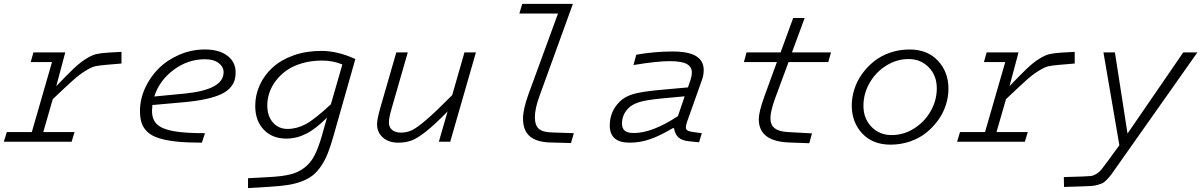

<svg xmlns="http://www.w3.org/2000/svg" viewBox="-33 -730 6191 989"><path d="M2 -49.8H130.9L234.9 -410.2H125L139.2 -460H303.2L256.8 -286.1Q314.5 -346.2 346.2 -376.5Q377.9 -406.7 408.7 -426.3Q439.5 -445.8 462.4 -451.2Q485.4 -456.5 523.9 -459L592.8 -462.9V-402.8L513.2 -396Q475.6 -392.6 457.3 -388.7Q439 -384.8 407.2 -365.2Q375.5 -345.7 341.3 -314.9Q307.1 -284.2 238.8 -219.2L189.9 -49.8H351.1L335.9 0H-13.2Z M1022.9 -43.9 1006.8 4.9Q930.7 4.9 877 -0.7Q823.2 -6.3 786.1 -18.1Q749 -29.8 727.5 -49.6Q706.1 -69.3 697 -95.2Q688 -121.1 688 -158.2Q688 -218.3 714.1 -275.9Q740.2 -333.5 784.4 -377.4Q828.6 -421.4 891.1 -448.2Q953.6 -475.1 1022 -475.1Q1096.7 -475.1 1138.7 -442.6Q1180.7 -410.2 1180.7 -357.9Q1180.7 -333.5 1174.6 -314.5Q1168.5 -295.4 1151.6 -276.9Q1134.8 -258.3 1106.2 -244.9Q1077.6 -231.4 1031 -220.7Q984.4 -210 920.9 -204.1L752 -189Q750 -169.4 750 -159.2Q750 -114.3 775.6 -89.8Q801.3 -65.4 859.4 -54.7Q917.5 -43.9 1022.9 -43.9ZM1022 -424.8Q934.6 -424.8 861.1 -369.9Q787.6 -314.9 761.7 -232.9L918 -248Q1118.7 -267.6 1118.7 -357.9Q1118.7 -386.2 1093 -405.5Q1067.4 -424.8 1022 -424.8Z M1624.5 -28.8 1651.4 -124Q1592.8 -65.4 1543.7 -40.8Q1494.6 -16.1 1441.4 -16.1Q1369.6 -16.1 1325.7 -62Q1281.7 -107.9 1281.7 -184.1Q1281.7 -241.7 1305.4 -293Q1329.1 -344.2 1372.3 -383.3Q1415.5 -422.4 1480.2 -445.1Q1544.9 -467.8 1622.6 -467.8Q1706.5 -467.8 1797.4 -425.8L1685.5 -32.2Q1670.4 21.5 1655.8 58.6Q1641.1 95.7 1621.1 125.2Q1601.1 154.8 1578.9 172.6Q1556.6 190.4 1523.4 203.4Q1490.2 216.3 1452.1 222.4Q1414.1 228.5 1359.4 231.9L1244.6 238.8V188L1353.5 182.1Q1419.4 178.7 1460.4 168.9Q1501.5 159.2 1533.7 135Q1565.9 110.8 1585.9 72.8Q1606 34.7 1624.5 -28.8ZM1343.8 -187Q1343.8 -131.8 1373 -98.9Q1402.3 -65.9 1447.8 -65.9Q1495.6 -65.9 1541.5 -90.3Q1587.4 -114.7 1671.4 -192.9L1730.5 -397.9Q1682.1 -418 1626.5 -418Q1570.3 -418 1522.7 -404.1Q1475.1 -390.1 1442.6 -366.9Q1410.2 -343.8 1387.5 -313.5Q1364.7 -283.2 1354.2 -251.2Q1343.8 -219.2 1343.8 -187Z M2227.5 0 2272.5 -155.8Q2205.1 -86.9 2160.6 -52Q2116.2 -17.1 2086.2 -6.1Q2056.2 4.9 2018.1 4.9Q1970.2 4.9 1939.7 -21.2Q1909.2 -47.4 1909.2 -90.8Q1909.2 -115.2 1926.3 -175.8L2008.3 -460H2067.4L1983.4 -168Q1970.2 -122.1 1970.2 -100.1Q1970.2 -74.2 1987.1 -60.5Q2003.9 -46.9 2033.2 -46.9Q2062.5 -46.9 2088.9 -59.3Q2115.2 -71.8 2163.6 -113.3Q2211.9 -154.8 2296.4 -240.2L2359.4 -460H2418.5L2286.1 0Z M2689 -244.1 2841.3 -660.2H2642.1L2657.2 -710H2918L2746.1 -235.8Q2722.2 -170.9 2722.2 -127Q2722.2 -85 2741.9 -67.1Q2761.7 -49.3 2807.1 -47.9L2922.9 -43.9L2908.2 6.8L2800.3 3.9Q2729.5 1.5 2695.3 -28.6Q2661.1 -58.6 2661.1 -119.1Q2661.1 -167 2689 -244.1Z M3505.9 -102.1Q3500 -83.5 3500 -74.2Q3500 -63 3508.5 -57.9Q3517.1 -52.7 3538.1 -49.8L3582 -43.9L3567.9 2.9L3519 -2Q3480.5 -5.4 3461.9 -22Q3443.4 -38.6 3439 -69.8H3432.6Q3365.2 -29.8 3314.2 -12.5Q3263.2 4.9 3210 4.9Q3107.9 4.9 3107.9 -84Q3107.9 -155.3 3158.7 -206.1Q3184.1 -231.4 3225.3 -244.4Q3266.6 -257.3 3358.9 -266.1L3510.7 -279.8L3524.9 -321.8Q3530.8 -341.8 3530.8 -356Q3530.8 -386.2 3504.2 -400.6Q3477.5 -415 3416 -415Q3351.6 -415 3230 -395L3244.6 -448.2Q3339.4 -464.8 3431.6 -464.8Q3513.7 -464.8 3552.7 -440.9Q3591.8 -417 3591.8 -369.1Q3591.8 -343.3 3583 -318.8ZM3232.9 -44.9Q3326.7 -44.9 3459 -131.8L3493.7 -233.9L3368.7 -222.2Q3291.5 -214.4 3257.3 -203.1Q3223.1 -191.9 3205.1 -173.8Q3170.9 -139.6 3170.9 -94.2Q3170.9 -69.3 3184.6 -57.1Q3198.2 -44.9 3232.9 -44.9Z M3958.5 -220.2Q3935.5 -155.8 3935.5 -121.1Q3935.5 -86.4 3957.5 -69.3Q3979.5 -52.2 4024.4 -49.8L4149.4 -43L4135.7 7.8L4030.8 3.9Q3875.5 -2 3875.5 -116.2Q3875.5 -152.8 3903.8 -231.9L3968.8 -410.2H3798.8L3812.5 -460H3987.8L4052.7 -637.2H4111.8L4046.4 -460H4247.6L4233.4 -410.2H4028.8Z M4652.3 -475.1Q4744.1 -475.1 4798.3 -417.2Q4852.5 -359.4 4852.5 -272.9Q4852.5 -230.5 4838.9 -188.5Q4825.2 -146.5 4798.8 -110.1Q4772.5 -73.7 4736.8 -45.4Q4701.2 -17.1 4653.8 -1Q4606.4 15.1 4554.2 15.1Q4462.4 15.1 4408.4 -42.5Q4354.5 -100.1 4354.5 -187Q4354.5 -229.5 4368.2 -271.5Q4381.8 -313.5 4408 -349.9Q4434.1 -386.2 4469.7 -414.6Q4505.4 -442.9 4552.7 -459Q4600.1 -475.1 4652.3 -475.1ZM4559.6 -34.2Q4620.6 -34.2 4674.6 -67.6Q4728.5 -101.1 4760.5 -156.7Q4792.5 -212.4 4792.5 -274.9Q4792.5 -340.3 4751.2 -383.1Q4710 -425.8 4647.5 -425.8Q4586.4 -425.8 4532.5 -392.3Q4478.5 -358.9 4446.5 -303.2Q4414.6 -247.6 4414.6 -185.1Q4414.6 -119.6 4455.8 -76.9Q4497.1 -34.2 4559.6 -34.2Z M4912.1 -49.8H5041L5145 -410.2H5035.2L5049.3 -460H5213.4L5167 -286.1Q5224.6 -346.2 5256.3 -376.5Q5288.1 -406.7 5318.8 -426.3Q5349.6 -445.8 5372.6 -451.2Q5395.5 -456.5 5434.1 -459L5502.9 -462.9V-402.8L5423.3 -396Q5385.7 -392.6 5367.4 -388.7Q5349.1 -384.8 5317.4 -365.2Q5285.6 -345.7 5251.5 -314.9Q5217.3 -284.2 5148.9 -219.2L5100.1 -49.8H5261.2L5246.1 0H4897Z M5718.8 129.9Q5700.2 156.7 5691.7 168.5Q5683.1 180.2 5669.4 194.3Q5655.8 208.5 5647.5 212.6Q5639.2 216.8 5622.3 221.9Q5605.5 227.1 5588.9 228Q5572.3 229 5543 230L5447.8 232.9L5446.8 182.1L5542 179.2Q5571.3 178.2 5585 176.8Q5598.6 175.3 5613.8 166.3Q5628.9 157.2 5639.4 144.5Q5649.9 131.8 5670.9 103L5732.9 18.1L5650.9 -460H5710L5774.9 -42L6062 -460H6134.8Z"/></svg>

Font: IntelOne Mono Light
Style: Italic
Weight: 300
Italic angle: -16°
Designer: Fred Shallcrass
Foundry: Frere-Jones Type LLC
Version: Version 1.200;hotconv 1.1.0;makeotfexe 2.6.0;FJTRelease1.2